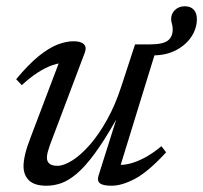

<svg xmlns="http://www.w3.org/2000/svg" viewBox="-20 -582 648 612"><path d="M294 -22 350.5 -201Q312.5 -134 281.5 -92Q250.5 -50 224.2 -28Q198 -6 174.8 2Q151.5 10 128 10Q90 10 72.5 -7Q55 -24 55 -52.5Q55 -69 60.5 -91.8Q66 -114.5 78.5 -146.5L176 -403.5L189 -381.5Q171 -382.5 147.8 -374.5Q124.5 -366.5 99.5 -350.2Q74.5 -334 49.5 -310.5L31.5 -329.5Q71 -377 103.2 -403Q135.5 -429 163 -439.8Q190.5 -450.5 214.5 -450.5Q237.5 -450.5 247.2 -441.2Q257 -432 250 -413.5L138.5 -118Q134.5 -106.5 132 -96.8Q129.5 -87 129.5 -79.5Q129.5 -67 137.8 -60.2Q146 -53.5 163 -53.5Q183.5 -53.5 210.8 -70.8Q238 -88 266.8 -121Q295.5 -154 321.5 -200.8Q347.5 -247.5 366.5 -306L410.5 -440.5H483L359.5 -39.5L356.5 -57Q374 -55 396.8 -61.2Q419.5 -67.5 444.5 -81.2Q469.5 -95 494.5 -116L509.5 -96.5Q452.5 -34.5 410.5 -12.2Q368.5 10 336 10Q308 10 298.5 2.2Q289 -5.5 294 -22ZM607.5 -521Q607.5 -491.5 590.2 -465.2Q573 -439 541.5 -422.2Q510 -405.5 467.5 -405.5H410.5L421 -440.5H457.5Q499 -440.5 514.8 -452.5Q530.5 -464.5 530.5 -488.5Q530.5 -498.5 528 -506.2Q525.5 -514 525.5 -521.5Q525.5 -538.5 537.8 -550.2Q550 -562 569 -562Q587.5 -562 597.5 -551.2Q607.5 -540.5 607.5 -521Z"/></svg>

Font: Newsreader 16pt 16pt
Style: Italic
Weight: 400
Italic angle: -17°
Version: Version 1.003